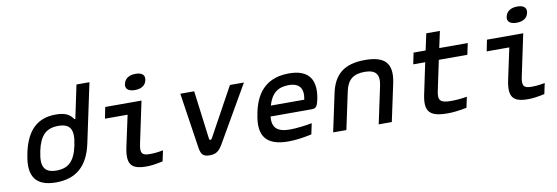

<svg xmlns="http://www.w3.org/2000/svg" viewBox="-54 -1094 4308 1486"><g transform="rotate(-10 2100.0 -351.5)"><path d="M111 -256 109 -244C73 -73 133 9 291 9C449 9 543 -73 580 -244L679 -710H577L522 -449H515C490 -484 459 -509 379 -509C236 -509 149 -431 111 -256ZM211 -247 212 -253C237 -370 287 -419 382 -419C476 -419 505 -370 480 -253L479 -247C454 -130 405 -81 310 -81C216 -81 186 -130 211 -247Z M1043 -81C982 -81 966 -100 982 -174L1051 -500H766L748 -411H926L874 -169C845 -33 881 9 1001 9C1039 9 1072 4 1130 -8L1148 -92C1107 -84 1073 -81 1043 -81ZM947 -649C939 -612 963 -589 1016 -589C1067 -589 1100 -612 1107 -649L1108 -651C1116 -689 1092 -712 1042 -712C989 -712 956 -689 948 -651Z M1356 -500 1422 -62C1431 -10 1447 9 1498 9C1549 9 1573 -10 1603 -62L1856 -500H1746L1537 -119C1531 -109 1528 -108 1523 -108C1519 -108 1516 -109 1514 -119L1465 -500Z M2392 -270C2424 -422 2368 -509 2212 -509C2052 -509 1955 -427 1919 -256L1917 -244C1880 -71 1944 9 2117 9C2168 9 2234 1 2300 -14L2318 -99C2272 -89 2192 -80 2145 -80C2045 -80 2005 -117 2013 -205H2335C2371 -205 2380 -218 2392 -270ZM2030 -288C2057 -380 2106 -420 2193 -420C2279 -420 2310 -373 2293 -288Z M2532 -295 2469 0H2573L2635 -291C2653 -380 2699 -419 2789 -419C2877 -419 2908 -380 2889 -291L2827 0H2930L2993 -295C3024 -444 2968 -509 2808 -509C2648 -509 2563 -444 2532 -295Z M3411 -81C3329 -81 3306 -100 3322 -174L3372 -411H3596L3615 -500H3391L3419 -630H3312L3284 -500H3189L3171 -411H3265L3214 -169C3185 -33 3228 9 3369 9C3413 9 3451 4 3518 -8L3536 -92C3487 -84 3447 -81 3411 -81Z M4043 -81C3982 -81 3966 -100 3982 -174L4051 -500H3766L3748 -411H3926L3874 -169C3845 -33 3881 9 4001 9C4039 9 4072 4 4130 -8L4148 -92C4107 -84 4073 -81 4043 -81ZM3947 -649C3939 -612 3963 -589 4016 -589C4067 -589 4100 -612 4107 -649L4108 -651C4116 -689 4092 -712 4042 -712C3989 -712 3956 -689 3948 -651Z"/></g></svg>

Font: LT Wave Mono Medium
Style: Italic
Weight: 500
Designer: Daniel Lyons
Version: Version 2.5 (Glyphs App)